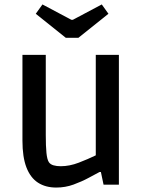

<svg xmlns="http://www.w3.org/2000/svg" viewBox="-20 -831 650 864"><path d="M233 13Q185 13 151 -9Q117 -31 99 -77.5Q81 -124 81 -198V-584H186V-224Q186 -173 189 -143Q192 -113 200 -101Q207 -91 221 -87Q235 -83 253 -83Q293 -83 334.5 -99Q376 -115 411 -132V-584H515V0H446L434 -57H428Q409 -47 378.5 -30.5Q348 -14 311 -0.5Q274 13 233 13ZM276 -661 141 -769 171 -811 301 -742H308L438 -811L468 -769L333 -661Z"/></svg>

Font: Ruda SemiBold
Style: Regular
Weight: 600
Designer: Mariela Monsalve and Angelina Sanchez
Foundry: Mariela Monsalve and Angelina Sanchez
Version: Version 2.001